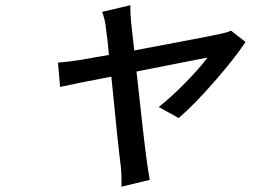

<svg xmlns="http://www.w3.org/2000/svg" viewBox="-20 -615 996 727"><path d="M656.6 -168 581 -209.9Q627.5 -246.4 682 -301.8Q736.5 -357.2 765.6 -397Q756.4 -395.2 716.3 -387.4Q676.1 -379.6 613.1 -367.2Q550.1 -354.8 496.8 -344.1Q525.9 -75.6 535.9 -5Q538.7 17.8 546.9 66.1L439.6 92Q441.4 50.1 437.5 16Q427.6 -58.6 401.6 -324.9Q261.7 -297.9 207.4 -285.9L199.6 -377.8Q237.6 -380.7 284.4 -388.1Q289.1 -388.8 325.5 -395.4Q361.9 -402 392.4 -407Q388.5 -455.6 381 -508.9Q377.8 -542.3 366.5 -570L473.4 -595.2Q473 -568.9 476.6 -529.1L488.3 -424Q771 -476.9 811.4 -486.2Q842.7 -492.5 854.8 -498.9L909.8 -456Q868.3 -393.5 791.5 -305.8Q714.8 -218 656.6 -168Z"/></svg>

Font: Karasuma Gothic
Style: Medium Italic
Weight: 500
Italic angle: 9.39998°
Designer: Rasmus Andersson / Ryoko Nishizuka
Foundry: Genbu
Version: Version 1.00